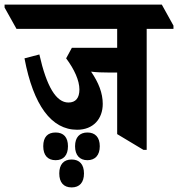

<svg xmlns="http://www.w3.org/2000/svg" viewBox="-84 -646 778 839"><path d="M253 -79C324 -79 365 -127 365 -192C365 -239 347 -285 314 -333C336 -330 364 -329 395 -329H428V-60L543 9H557V-520H674V-534L623 -626H-64V-613L-12 -520H428V-437H230L205 -391C241 -343 263 -294 263 -255C263 -218 247 -198 215 -198C162 -198 120 -266 88 -408L23 -391C62 -185 141 -79 253 -79ZM159 54C194 54 213 32 213 -7C213 -46 194 -67 159 -67C124 -67 105 -47 105 -7C105 32 124 54 159 54ZM298 54C332 54 352 32 352 -7C352 -46 332 -67 298 -67C264 -67 244 -46 244 -7C244 32 264 54 298 54ZM229 173C264 173 283 151 283 112C283 73 264 51 229 51C194 51 175 73 175 112C175 151 194 173 229 173Z"/></svg>

Font: Noto Serif Devanagari Condensed ExtraBold
Style: Regular
Weight: 800
Width: 3
Designer: Universal Thirst, Indian Type Foundry and the Monotype Design Team
Foundry: Monotype Imaging Inc.
Version: Version 2.004